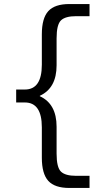

<svg xmlns="http://www.w3.org/2000/svg" viewBox="-20 -790 553 950"><path d="M423 -710H357Q303 -710 281.5 -689Q260 -668 260 -600V-467Q260 -354 177 -316V-314Q260 -276 260 -163V-30Q260 38 281.5 59Q303 80 357 80H423V140H323Q251 140 219 105Q187 70 187 -10V-160Q187 -283 103 -283H60V-347H103Q187 -347 187 -470V-620Q187 -700 219 -735Q251 -770 323 -770H423Z"/></svg>

Font: M PLUS 1p
Style: Regular
Weight: 400
Version: Version 1.062